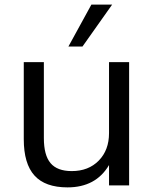

<svg xmlns="http://www.w3.org/2000/svg" viewBox="-20 -811 661 840"><path d="M544.9 -539.1V0H457V-88.9Q399.4 8.8 275.4 8.8Q177.7 8.8 130.9 -43Q84 -94.7 84 -202.1V-539.1H171.9V-207Q171.9 -131.8 201.2 -97.2Q230.5 -62.5 293.9 -62.5Q367.2 -62.5 412.1 -108.4Q457 -154.3 457 -228.5V-539.1ZM279.3 -607.4 379.9 -791H470.7L340.8 -607.4Z"/></svg>

Font: Min Sans
Style: Regular
Weight: 400
Designer: Jinseong-Kim, NotoSansCJK, Nunito
Foundry: Jinseong-Kim
Version: Version 1.400;Glyphs 3.1.2 (3151)